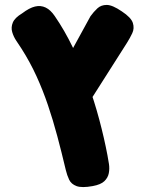

<svg xmlns="http://www.w3.org/2000/svg" viewBox="-20 -609 583 779"><path d="M356 146Q312 154 290.5 146Q269 138 260.5 120Q252 102 247 81Q230 9 212.5 -56.5Q195 -122 174.5 -182.5Q154 -243 128 -300Q102 -357 67 -412Q58 -426 46.5 -443Q35 -460 29.5 -479Q24 -498 32 -517.5Q40 -537 70 -555Q99 -577 122 -582.5Q145 -588 165 -578.5Q185 -569 202 -544Q242 -486 275.5 -416.5Q309 -347 336 -272.5Q363 -198 383 -123Q403 -48 416 21Q419 37 422 56Q425 75 421.5 93.5Q418 112 403.5 126Q389 140 356 146ZM329 -174 214 -300 347 -543Q360 -561 375 -575Q390 -589 413 -589Q436 -589 474 -563Q512 -538 519 -516Q526 -494 516.5 -474Q507 -454 495 -435Z"/></svg>

Font: Fredoka SemiCondensed
Style: Bold
Weight: 700
Width: 4
Designer: Ben Nathan
Foundry: Milena B. Brandão, Ben Nathan
Version: Version 2.001